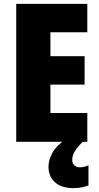

<svg xmlns="http://www.w3.org/2000/svg" viewBox="-20 -734 515 994"><path d="M432 0H64V-714H432V-567H241V-443H418V-296H241V-149H432ZM354 94Q354 111 364.5 121.5Q375 132 394 132Q407 132 418.5 129Q430 126 438 121V226Q425 231 405.5 235.5Q386 240 360 240Q299 240 265 210Q231 180 231 128Q231 95 251.5 57Q272 19 328 -19L408 0Q376 33 365 53Q354 73 354 94Z"/></svg>

Font: Noto Sans Telugu Condensed Black
Style: Regular
Weight: 900
Width: 3
Designer: Jelle Bosma - Monotype Design Team
Foundry: Monotype Imaging Inc.
Version: Version 2.005; ttfautohint (v1.8.4.7-5d5b)